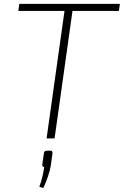

<svg xmlns="http://www.w3.org/2000/svg" viewBox="-20 -710 635 985"><path d="M357 -690 260 0H219L316 -690ZM595 -690 590 -654H74L79 -690ZM238 63Q245 63 247.5 66.5Q250 70 249 78L241 137Q237 163 226 195.5Q215 228 202 255L182 248Q191 222 196.5 200.5Q202 179 207 146Q201 147 198.5 143Q196 139 197 134L205 78Q206 69 209.5 66Q213 63 224 63Z"/></svg>

Font: Exo 2 ExtraLight
Style: Italic
Weight: 250
Italic angle: -8°
Designer: Natanael Gama
Foundry: Natanael Gama
Version: Version 2.010